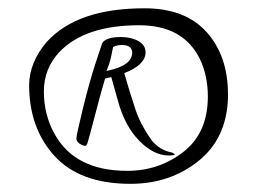

<svg xmlns="http://www.w3.org/2000/svg" viewBox="-20 -511 628 470"><path d="M51.3 -303.2C51.3 -232.6 72 -174.6 113.5 -129.2C155 -83.7 217 -61 299.3 -61C363.8 -61 419.2 -79.6 465.6 -116.7C512 -153.8 536.1 -205.6 538.1 -272V-279.8C538.1 -342.6 520.7 -393.5 485.8 -432.4C451 -471.3 400.2 -490.7 333.5 -490.7C224.1 -490.7 144.5 -463.4 94.7 -408.7C66.4 -375.8 51.9 -340.7 51.3 -303.2ZM125.5 -383.8C167.2 -427.4 232.3 -449.2 320.8 -449.2C393.1 -449.2 442.7 -421.4 469.7 -365.7C482.4 -338.7 488.8 -308.4 488.8 -274.9C488.8 -215.3 468.8 -170.1 429 -139.2C389.1 -108.2 343.3 -92.8 291.5 -92.8C205.9 -92.8 146.5 -123 113.3 -183.6C96 -214.8 87.4 -249.3 87.4 -286.9C87.4 -324.5 100.1 -356.8 125.5 -383.8ZM336.4 -382.8C336.4 -399.7 324.5 -411.3 300.8 -417.5C292.6 -419.4 284.5 -420.4 276.4 -420.4C252 -420.4 236.7 -415.5 230.5 -405.8C229.8 -404.5 224.4 -388.2 214.1 -356.9C203.9 -325.7 193.4 -288.4 182.9 -245.1C172.3 -201.8 167 -177.5 167 -172.1C167 -166.7 169.8 -162.4 175.5 -158.9C181.2 -155.5 185.7 -153.8 189 -153.8C190.9 -154.1 192.7 -156.7 194.3 -161.4C196 -166.1 202.4 -189.9 213.6 -232.9C224.9 -275.9 232.7 -304.5 237.3 -318.8C244.8 -320.5 249.8 -321.6 252.4 -322.3L268.6 -264.6C279.6 -223.6 296.9 -191.1 320.3 -167C343.8 -142.9 367.7 -130.7 392.1 -130.4C402.2 -130.4 407.4 -131.2 407.7 -132.8C407.1 -134.4 404.8 -136.1 400.9 -137.7C381.3 -141.3 365.1 -150.9 352.1 -166.5C333.2 -192.9 319.7 -218.4 311.5 -243.2C302.1 -271.2 293 -300.8 284.2 -332C318.7 -345.4 336.1 -362.3 336.4 -382.8ZM256.8 -396C264 -399.3 271 -400.9 277.8 -400.9C292.8 -400.9 301.3 -396 303.2 -386.2C303.5 -384.9 303.7 -383.8 303.7 -382.8C303.7 -361.3 283.7 -346.4 243.7 -337.9C242 -337.6 241 -337.4 240.7 -337.4C246.3 -350.4 250.2 -363.2 252.7 -375.7C255.1 -388.3 256.5 -395 256.8 -396Z"/></svg>

Font: Kristi
Style: Medium
Weight: 400
Italic angle: -15°
Version: Version 1.003